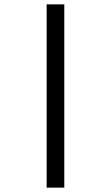

<svg xmlns="http://www.w3.org/2000/svg" viewBox="-20 -722 419 881"><path d="M194 139V-702H275V139Z"/></svg>

Font: Noto Sans Kannada
Style: Regular
Weight: 400
Designer: Jelle Bosma - Monotype Design Team
Foundry: Monotype Imaging Inc.
Version: Version 2.003